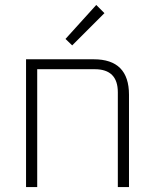

<svg xmlns="http://www.w3.org/2000/svg" viewBox="-20 -754 621 774"><path d="M85 0V-515H358Q500 -515 500 -372V0H455V-382Q455 -475 362 -475H130V0ZM244 -597 368 -734 401 -701 271 -571Z"/></svg>

Font: Oxanium ExtraLight
Style: Regular
Weight: 200
Designer: Severin Meyer
Version: Version 2.000